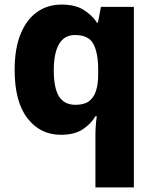

<svg xmlns="http://www.w3.org/2000/svg" viewBox="-20 -579 678 839"><path d="M397 11Q397 -9 398.5 -30Q400 -51 403 -71H397Q377 -37 341 -13.5Q305 10 246 10Q156 10 100 -62Q44 -134 44 -274Q44 -367 70 -430.5Q96 -494 142 -526.5Q188 -559 249 -559Q308 -559 344.5 -536.5Q381 -514 404 -480H408L421 -549H565V240H397ZM310 -121Q347 -121 368 -136Q389 -151 399 -180.5Q409 -210 409 -254V-275Q409 -348 388 -387Q367 -426 308 -426Q261 -426 238 -386.5Q215 -347 215 -271Q215 -194 238 -157.5Q261 -121 310 -121Z"/></svg>

Font: Noto Sans Devanagari ExtraBold
Style: Regular
Weight: 800
Version: Version 2.003